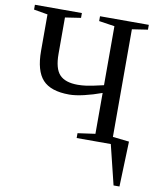

<svg xmlns="http://www.w3.org/2000/svg" viewBox="-94 -728 837 1014"><g transform="rotate(10 325.0 -221.0)"><path d="M616.7 212.9H585L532.7 0H349.6V-25.9L443.4 -39.1V-258.3Q395.5 -240.7 349.4 -230Q303.2 -219.2 270.5 -219.2Q171.4 -219.2 127.9 -266.6Q84.5 -314 84.5 -420.9V-616.2L10.3 -628.9V-654.8H262.2V-628.9L178.2 -616.2V-421.4Q178.2 -342.3 208.5 -310.1Q238.8 -277.8 306.2 -277.8Q327.1 -277.8 353 -281.2Q378.9 -284.7 443.4 -299.8V-616.2L359.4 -628.9V-654.8H621.1V-628.9L537.1 -616.2V-39.1L625 -29.3Z"/></g></svg>

Font: Tinos
Style: Regular
Weight: 400
Designer: Steve Matteson
Foundry: Monotype Imaging Inc.
Version: Version 1.23